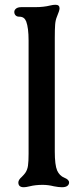

<svg xmlns="http://www.w3.org/2000/svg" viewBox="-20 -776 340 806"><path d="M57 -10Q57 -16 61 -22Q65 -28 71 -33Q81 -43 86 -50Q95 -63 97.5 -80.5Q100 -98 100 -130V-606Q100 -659 90 -686Q86 -696 79 -701Q72 -706 60 -706Q51 -706 45.5 -711.5Q40 -717 40 -726Q40 -734 47.5 -740Q55 -746 70 -746H128Q163 -746 191 -753Q203 -756 213 -756Q230 -756 230 -741Q230 -732 219 -706Q213 -692 211.5 -673Q210 -654 210 -617V-606V-140Q210 -83 220 -60Q230 -38 250 -30Q270 -22 270 -10Q270 -1 262.5 4.5Q255 10 240 10Q226 10 206 6Q182 0 159 0Q129 0 105 6Q89 10 80 10Q57 10 57 -10Z"/></svg>

Font: Raigarh
Style: Regular
Weight: 400
Designer: jaikishan Patel
Foundry: MagicType
Version: Version 1.000;FEAKit 1.0